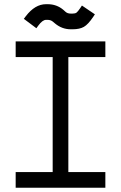

<svg xmlns="http://www.w3.org/2000/svg" viewBox="-20 -877 565 897"><path d="M100.6 -801.3Q143.6 -857.4 194.8 -857.4H202.6Q245.1 -857.4 276.4 -830.6L285.6 -822.3Q294.9 -813.5 310.5 -813.5H318.8Q331.5 -813.5 337.6 -818.1Q343.8 -822.8 355 -839.4L362.8 -851.1L423.3 -810.1L415.5 -798.3Q391.6 -762.7 371.8 -751.5Q352.1 -740.2 318.8 -740.2H310.5Q269.5 -740.2 236.8 -767.6L227.5 -775.4Q217.3 -784.2 202.6 -784.2H194.8Q178.7 -784.2 159.2 -757.8L149.9 -745.1L91.3 -789.1ZM472.2 -73.2V0H53.2V-73.2H226.1V-610.4H53.2V-683.6H472.2V-610.4H299.3V-73.2Z"/></svg>

Font: Anka/Coder Condensed
Style: Regular
Weight: 400
Width: 4
Monospace: yes
Version: Version 1.100